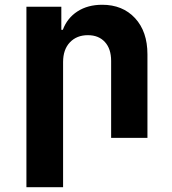

<svg xmlns="http://www.w3.org/2000/svg" viewBox="-20 -573 714 798"><path d="M242.2 -314.9V205.1H89.8V-544.9H234.9V-449.2H241.2Q259.3 -498 302 -525.6Q344.7 -553.2 404.8 -553.2Q489.7 -553.2 541.3 -497.6Q592.8 -441.9 592.8 -347.2V0H441.9V-319.8Q441.9 -370.1 416 -398.4Q390.1 -426.8 345.2 -426.8Q298.8 -426.8 270.5 -397Q242.2 -367.2 242.2 -314.9Z"/></svg>

Font: Telcell.Market
Style: Bold
Weight: 700
Designer: Rasmus Andersson, Sedrak Mkrtchyan
Version: Version 3.019;git-0a5106e0b